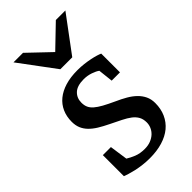

<svg xmlns="http://www.w3.org/2000/svg" viewBox="-229 -782 856 856"><g transform="rotate(-45 199.0 -354.0)"><path d="M363.8 -145Q363.8 -108.4 350.6 -79.1Q337.4 -49.8 313 -29.5Q288.6 -9.3 252.9 1.5Q217.3 12.2 172.9 12.2Q149.9 12.2 128.2 9.5Q106.4 6.8 88.1 2.7Q69.8 -1.5 55.7 -5.9Q41.5 -10.3 34.2 -13.2V-146H85L97.2 -61Q112.3 -51.3 134.5 -42.2Q156.7 -33.2 186 -33.2Q207.5 -33.2 224.1 -39.8Q240.7 -46.4 252.2 -57.1Q263.7 -67.9 269.8 -81.8Q275.9 -95.7 275.9 -110.8Q275.9 -131.8 267.6 -146.7Q259.3 -161.6 243.7 -173.6Q228 -185.5 205.3 -196.8Q182.6 -208 153.8 -222.2Q126.5 -235.4 105.5 -248.3Q84.5 -261.2 70.1 -276.1Q55.7 -291 48.3 -308.8Q41 -326.7 41 -349.1Q41 -382.3 53 -409.2Q64.9 -436 87.9 -454.8Q110.8 -473.6 144.3 -483.9Q177.7 -494.1 221.2 -494.1Q243.2 -494.1 263.2 -491.7Q283.2 -489.3 299.8 -485.8Q316.4 -482.4 329.1 -478.5Q341.8 -474.6 349.1 -471.2V-353H296.9L289.1 -422.9Q278.3 -431.2 257.3 -438.5Q236.3 -445.8 212.9 -445.8Q171.4 -445.8 151.6 -427Q131.8 -408.2 131.8 -378.9Q131.8 -361.8 137.5 -349.1Q143.1 -336.4 156 -325.2Q168.9 -314 190.2 -302.2Q211.4 -290.5 243.2 -275.9Q269.5 -264.2 291.5 -251.5Q313.5 -238.8 329.6 -223.1Q345.7 -207.5 354.7 -188.5Q363.8 -169.4 363.8 -145ZM246.1 -550.8H170.9L44.9 -720.2H105L209 -621.1L312 -720.2H372.1Z"/></g></svg>

Font: Charis SIL Viet
Style: Regular
Weight: 400
Foundry: SIL International
Version: Version 5.000